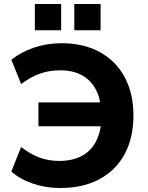

<svg xmlns="http://www.w3.org/2000/svg" viewBox="-20 -933 741 964"><path d="M282 11Q209 11 144 -11.5Q79 -34 37 -72L86 -195Q132 -159 178 -142Q224 -125 277 -125Q365 -125 418.5 -168.5Q472 -212 486 -299H173V-419H483Q468 -497 416.5 -538.5Q365 -580 283 -580Q229 -580 182.5 -564Q136 -548 86 -511L37 -633Q84 -671 149.5 -693.5Q215 -716 288 -716Q401 -716 482 -671Q563 -626 606.5 -544.5Q650 -463 650 -353Q650 -242 606.5 -160.5Q563 -79 480.5 -34Q398 11 282 11ZM353 -781V-913H485V-781ZM155 -781V-913H287V-781Z"/></svg>

Font: Mulish ExtraBold
Style: Regular
Weight: 800
Designer: Vernon Adams
Foundry: Vernon Adams
Version: Version 3.603; ttfautohint (v1.8.3)